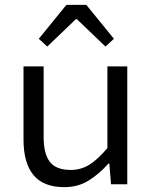

<svg xmlns="http://www.w3.org/2000/svg" viewBox="-20 -760 640 792"><path d="M246 12Q159 12 118 -38Q77 -88 77 -184V-486H160V-195Q160 -126 185.5 -92.5Q211 -59 272 -59Q314 -59 348.5 -80.5Q383 -102 423 -149V-486H505V0H438L431 -85H427Q390 -43 346 -15.5Q302 12 246 12ZM175 -568 140 -600 254 -740H336L450 -600L415 -568L297 -681H293Z"/></svg>

Font: Source Code Pro
Style: Regular
Weight: 400
Monospace: yes
Designer: Paul D. Hunt, Teo Tuominen
Foundry: Adobe Systems Incorporated
Version: Version 1.018;hotconv 1.0.116;makeotfexe 2.5.65601